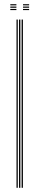

<svg xmlns="http://www.w3.org/2000/svg" viewBox="-20 -893 187 913"><path d="M82.8 0V-800H89V0ZM58.5 0V-800H64.5V0ZM70.5 0V-800H76.8V0ZM89.5 -867.5V-873H118.5V-867.5ZM29 -845V-850.5H58V-845ZM29 -856.2V-861.8H58V-856.2ZM29 -867.5V-873H58V-867.5ZM89.5 -845V-850.5H118.5V-845ZM89.5 -856.2V-861.8H118.5V-856.2Z"/></svg>

Font: Big Shoulders Inline Display Thin ExtraLight
Style: Regular
Weight: 250
Version: Version 2.002